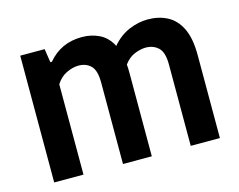

<svg xmlns="http://www.w3.org/2000/svg" viewBox="-82 -676 992 798"><g transform="rotate(-15 414.0 -277.0)"><path d="M59.5 0V-545.5H164.5L173.5 -487H180Q236 -554 326 -554Q367.5 -554 401.5 -537.2Q435.5 -520.5 455.5 -481.5Q488.5 -520 529 -537Q569.5 -554 610 -554Q656.5 -554 693.2 -535Q730 -516 751.2 -473Q772.5 -430 772.5 -357V0H647V-350.5Q647 -403 625.5 -423Q604 -443 571.5 -443Q549 -443 523 -432.2Q497 -421.5 478 -395Q479.5 -379.5 479.5 -362.5V0H355.5V-350.5Q355.5 -403 335.2 -423Q315 -443 282.5 -443Q258 -443 230.8 -430.2Q203.5 -417.5 185.5 -388.5V0Z"/></g></svg>

Font: Encode Sans SmCnd SmBold
Style: Regular
Weight: 600
Width: 4
Designer: Multiple Designers
Foundry: Impallari Type
Version: Version 3.002; ttfautohint (v1.8.3) -l 8 -r 50 -G 200 -x 14 